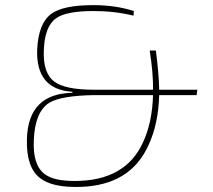

<svg xmlns="http://www.w3.org/2000/svg" viewBox="-20 -718 831 749"><path d="M601 -347Q598 -234 559 -151Q489 4 296 11Q182 15 134 -25Q82 -67 85 -176Q90 -353 263 -356L262 -360Q120 -369 125 -523Q129 -626 180 -664Q226 -698 344 -698Q431 -698 502 -675L501 -657Q426 -675 345 -675Q239 -675 199 -647Q154 -615 151 -522Q147 -432 193 -399Q235 -368 346 -368H577Q578 -432 564 -521H588Q600 -429 601 -368H750L747 -347ZM348 -347Q218 -345 172 -317Q116 -281 112 -172Q107 -75 154 -39Q189 -12 271 -12Q470 -12 538 -163Q574 -240 577 -347Z"/></svg>

Font: Taylor Sans Thin
Style: Regular
Weight: 100
Italic angle: -8°
Designer: Natanael Gama
Version: Version 1.001 September 8, 2015